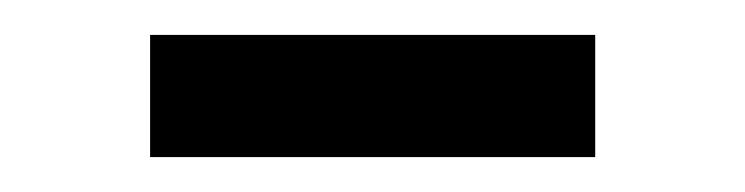

<svg xmlns="http://www.w3.org/2000/svg" viewBox="-20 -320 427 110"><path d="M66 -300H321V-230H66Z"/></svg>

Font: El Messiri
Style: Regular
Weight: 400
Designer: Mohamed Gaber
Foundry: Kief Type Foundry
Version: Version 2.006